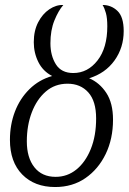

<svg xmlns="http://www.w3.org/2000/svg" viewBox="-20 -745 518 773"><path d="M202 8Q119 8 69.5 -42.5Q20 -93 20 -182Q20 -243 40 -295.5Q60 -348 98.5 -386Q137 -424 190 -439Q153 -458 134.5 -495Q116 -532 116 -575Q116 -621 133.5 -655Q151 -689 178.5 -707.5Q206 -726 235 -725Q215 -702 199 -662.5Q183 -623 183 -571Q183 -521 205 -486Q227 -451 275 -451Q333 -451 372.5 -501.5Q412 -552 412 -639Q412 -672 406.5 -692Q401 -712 393 -725Q428 -725 453 -701Q478 -677 478 -620Q478 -553 441 -501.5Q404 -450 339 -430Q381 -412 408 -371Q435 -330 435 -263Q435 -186 405.5 -125Q376 -64 324 -28Q272 8 202 8ZM204 -33Q251 -33 287.5 -62.5Q324 -92 345.5 -145Q367 -198 367 -268Q367 -338 335.5 -373Q304 -408 252 -408Q201 -408 164.5 -376.5Q128 -345 108 -292.5Q88 -240 88 -176Q88 -110 118.5 -71.5Q149 -33 204 -33Z"/></svg>

Font: Noto Serif SemiCondensed Light
Style: Italic
Weight: 300
Width: 4
Italic angle: -12°
Designer: Monotype Design Team
Foundry: Monotype Imaging Inc.
Version: Version 2.013; ttfautohint (v1.8.4.7-5d5b)